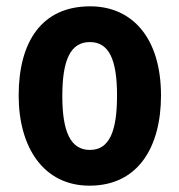

<svg xmlns="http://www.w3.org/2000/svg" viewBox="-20 -577 567 607"><path d="M489 -275C489 -456 399 -557 265 -557C112 -557 39 -445 39 -275C39 -112 117 10 263 10C418 10 489 -114 489 -275ZM177 -273C177 -388 203 -444 264 -444C325 -444 350 -388 350 -275C350 -160 325 -103 264 -103C203 -103 177 -161 177 -273Z"/></svg>

Font: Noto Sans Devanagari Condensed
Style: Bold
Weight: 700
Width: 3
Designer: Jelle Bosma - Monotype Design Team
Foundry: Monotype Imaging Inc.
Version: Version 2.004